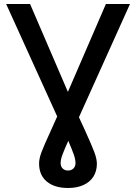

<svg xmlns="http://www.w3.org/2000/svg" viewBox="-20 -727 678 957"><path d="M129.9 -707 318.4 -269 507.8 -707H627.9L373.5 -142.6L402.3 -80.1Q436.5 -4.9 449.7 30Q462.9 64.9 462.9 88.9Q462.9 126 445.6 153.3Q428.2 180.7 395.8 195.3Q363.3 210 319.3 210Q252 210 213.4 178Q174.8 146 174.8 87.9Q174.8 63.5 186.8 31.5Q198.7 -0.5 234.4 -78.1L265.1 -146.5L10.7 -707ZM319.3 123Q335.9 123 346.2 112.5Q356.4 102.1 356.4 85.9Q356.4 68.4 348.1 44.2Q339.8 20 320.3 -24.9Q299.8 20.5 291 44.7Q282.2 68.8 282.2 85.9Q282.2 103 292.5 113Q302.7 123 319.3 123Z"/></svg>

Font: Pretendard Std Medium
Style: Regular
Weight: 500
Designer: Base glyphs from Inter by Rasmus Andersson; Hangeul glyphs from Noto Sans CJK(Source Han Sans) by Jang Soo-young and Kan
Foundry: Kil Hyung-jin
Version: Version 1.309